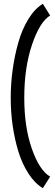

<svg xmlns="http://www.w3.org/2000/svg" viewBox="-20 -770 290 1004"><path d="M106.9 -258.8V-257.8Q106.9 -105.5 146.5 7.6Q186 120.6 242.2 153.8L204.1 213.9Q161.6 188.5 128.7 137.5Q95.7 86.4 75.9 21.7Q56.2 -43 46.1 -113.8Q36.1 -184.6 36.1 -257.8V-258.8Q36.1 -331.5 46.1 -405Q56.2 -478.5 75.7 -547.4Q95.2 -616.2 128.4 -670.4Q161.6 -724.6 204.1 -750L242.2 -689Q188 -656.2 147.5 -536.4Q106.9 -416.5 106.9 -258.8Z"/></svg>

Font: Rawengulk
Style: Bold
Weight: 700
Version: Version 0.92